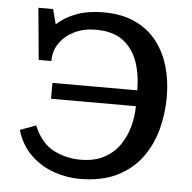

<svg xmlns="http://www.w3.org/2000/svg" viewBox="-52 -766 834 832"><g transform="rotate(5 365.0 -350.0)"><path d="M323 14Q269 14 213 -5Q157 -24 112.5 -66Q68 -108 48 -175L117 -200Q149 -124 204 -96.5Q259 -69 320 -69Q381 -69 423 -91.5Q465 -114 490.5 -151Q516 -188 528 -232.5Q540 -277 540 -321H171V-390H540Q540 -459 520.5 -514.5Q501 -570 457 -603Q413 -636 338 -636Q287 -636 246.5 -616.5Q206 -597 182 -563Q158 -529 158 -484H103L82 -709H146L163 -644Q197 -676 247.5 -695Q298 -714 365 -714Q445 -714 503 -687Q561 -660 598 -612.5Q635 -565 652.5 -503Q670 -441 670 -372Q670 -301 652 -232Q634 -163 593.5 -107.5Q553 -52 486.5 -19Q420 14 323 14Z"/></g></svg>

Font: Literata 7pt Medium
Style: Regular
Weight: 500
Designer: Latin by Veronika Burian and Jose Scaglione. Greek by Irene Vlachou. Cyrillic by Vera Evstafieva.
Foundry: TypeTogether
Version: Version 3.002